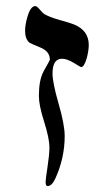

<svg xmlns="http://www.w3.org/2000/svg" viewBox="-20 -613 341 639"><path d="M275.4 -463.4Q275.4 -445.8 269 -420.4Q260.3 -390.1 250 -389.6Q248.5 -389.6 225.8 -403.6Q203.1 -417.5 186.5 -417.5Q154.8 -417.5 154.8 -368.2Q154.8 -337.9 175 -268.1Q195.3 -198.2 195.3 -160.2Q195.3 -86.4 163.6 -17.6Q152.3 6.3 138.2 6.3Q131.8 6.3 131.8 -7.8Q131.8 -16.6 138.2 -57.9Q144.5 -99.1 144.5 -122.1Q144.5 -152.3 127 -207.5Q109.4 -262.7 109.4 -293.5Q109.4 -345.7 124.5 -374.5Q146 -412.6 146 -414.1Q146 -441.9 115 -454.6Q84 -467.3 77.6 -471.2Q63.5 -483.9 63.5 -510.3Q63.5 -530.8 71.3 -557.1Q81.5 -592.8 97.7 -592.8Q102.5 -592.8 112.8 -580.8Q123 -568.8 127 -566.4Q144.5 -556.2 175.3 -547.4Q215.8 -536.1 226.1 -531.7Q275.4 -511.7 275.4 -463.4Z"/></svg>

Font: Accordance
Style: Regular
Weight: 400
Version: Version 1.1 (build May 11, 2018) Miklal Software Solutions, 